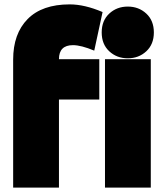

<svg xmlns="http://www.w3.org/2000/svg" viewBox="-20 -826 748 876"><path d="M298 -806Q366 -806 448 -771L410 -595Q350 -620 313 -620Q249 -620 249 -556H433V-372H249V30H40V-554Q40 -672 106 -739Q172 -806 298 -806ZM668 -556V30H459V-556ZM647.5 -764Q682 -732 682 -678Q682 -624 647.5 -592Q613 -560 563 -560Q513 -560 478.5 -592Q444 -624 444 -678Q444 -732 478.5 -764Q513 -796 563 -796Q613 -796 647.5 -764Z"/></svg>

Font: Repo
Style: ExtraBlack
Weight: 1000
Designer: Stefan Peev
Foundry: Context Ltd
Version: Version 001.000